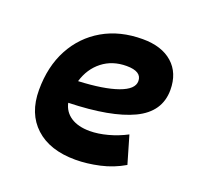

<svg xmlns="http://www.w3.org/2000/svg" viewBox="-100 -637 786 756"><g transform="rotate(20 293.0 -258.5)"><path d="M301.8 -115.7Q336.9 -115.7 377 -126.5Q417 -137.2 454.1 -156.7L487.8 -41Q441.4 -13.7 388.7 -2Q335.9 9.8 287.6 9.8Q180.2 9.8 119.9 -45.7Q59.6 -101.1 59.6 -199.7Q59.6 -298.3 99.1 -371.8Q138.7 -445.3 209.7 -486.3Q280.8 -527.3 375.5 -527.3Q455.6 -527.3 500.7 -487.3Q545.9 -447.3 545.9 -376Q545.9 -284.2 453.9 -240.2Q361.8 -196.3 185.1 -191.4Q192.9 -155.3 223.1 -135.5Q253.4 -115.7 301.8 -115.7ZM192.4 -284.7Q298.3 -289.6 356.9 -310.5Q415.5 -331.5 415.5 -365.7Q415.5 -406.2 352.1 -406.2Q293 -406.2 251 -373.5Q209 -340.8 192.4 -284.7Z"/></g></svg>

Font: Cascadia Code PL
Style: Bold Italic
Weight: 700
Italic angle: -10°
Monospace: yes
Designer: Aaron Bell
Foundry: Saja Typeworks
Version: Version 2404.023; ttfautohint (v1.8.4)